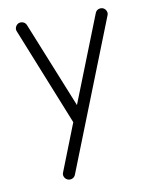

<svg xmlns="http://www.w3.org/2000/svg" viewBox="-76 -476 590 757"><g transform="rotate(-10 219.5 -98.0)"><path d="M135 222Q125 218 121 209Q117 200 121 191L195 3L38 -388Q34 -397 38 -406Q42 -415 51 -419Q60 -422 69 -418.5Q78 -415 82 -405L221 -61L357 -405Q361 -415 369.5 -418.5Q378 -422 388 -419Q397 -415 401 -406Q405 -397 401 -388L165 209Q161 218 152.5 221.5Q144 225 135 222Z"/></g></svg>

Font: Kurewa Gothic CJK TC Regular
Style: Regular
Weight: 400
Designer: Max Yao
Foundry: Max-Everyday
Version: Version 1.071; ttfautohint (v1.8.3)